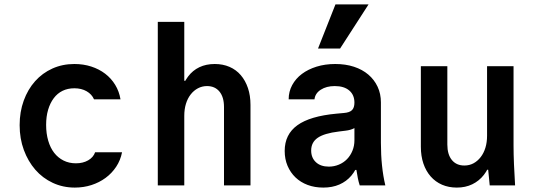

<svg xmlns="http://www.w3.org/2000/svg" viewBox="-20 -840 2440 870"><path d="M411 -150Q403 -127 379.5 -113.5Q356 -100 324 -100Q293 -100 268 -112.5Q243 -125 225.5 -147.5Q208 -170 198.5 -202.5Q189 -235 189 -274Q189 -312 198 -342.5Q207 -373 223.5 -395Q240 -417 263.5 -428.5Q287 -440 317 -440Q349 -440 372.5 -426.5Q396 -413 406 -390H526Q520 -426 502 -455.5Q484 -485 456.5 -506Q429 -527 393.5 -538.5Q358 -550 317 -550Q263 -550 217.5 -529.5Q172 -509 139 -472Q106 -435 87.5 -384Q69 -333 69 -273Q69 -212 88 -160.5Q107 -109 140 -71Q173 -33 219 -11.5Q265 10 319 10Q359 10 394.5 -1.5Q430 -13 458.5 -34Q487 -55 506.5 -84.5Q526 -114 533 -150Z M695 0H815V-315Q815 -345 822.5 -369.5Q830 -394 844 -412Q858 -430 877 -440Q896 -450 918 -450Q954 -450 974.5 -425Q995 -400 995 -355V0H1115V-365Q1115 -407 1103.5 -441Q1092 -475 1071 -499.5Q1050 -524 1020 -537Q990 -550 953 -550Q914 -550 883.5 -535.5Q853 -521 832 -493Q811 -465 799.5 -425Q788 -385 788 -335L823 -474H815V-741H695Z M1586 -375Q1586 -352 1575 -341Q1564 -330 1538 -328L1505 -325Q1385 -314 1327.5 -272.5Q1270 -231 1270 -156Q1270 -119 1283 -88.5Q1296 -58 1319 -36Q1342 -14 1374 -2Q1406 10 1445 10Q1486 10 1518 -4Q1550 -18 1572 -44Q1594 -70 1606 -107.5Q1618 -145 1618 -193L1565 -70H1595Q1598 -50 1601.5 -32.5Q1605 -15 1610 0H1726Q1716 -42 1711 -90Q1706 -138 1706 -193V-376Q1706 -415 1691 -447Q1676 -479 1649 -502Q1622 -525 1584 -537.5Q1546 -550 1499 -550Q1453 -550 1414.5 -538Q1376 -526 1348 -505Q1320 -484 1304 -454.5Q1288 -425 1288 -390H1405Q1408 -417 1433.5 -433.5Q1459 -450 1497 -450Q1539 -450 1562.5 -430Q1586 -410 1586 -375ZM1586 -292V-204Q1586 -179 1577 -157Q1568 -135 1552.5 -119Q1537 -103 1515.5 -94Q1494 -85 1470 -85Q1433 -85 1411.5 -105Q1390 -125 1390 -158Q1390 -195 1419.5 -215.5Q1449 -236 1515 -244L1547 -248Q1589 -253 1608 -278.5Q1627 -304 1627 -352ZM1650 -820H1500L1421 -620H1521Z M2307 -180V-540H2187V-225Q2187 -195 2179.5 -170.5Q2172 -146 2158 -128Q2144 -110 2125.5 -100Q2107 -90 2084 -90Q2048 -90 2027.5 -115Q2007 -140 2007 -185V-540H1887V-175Q1887 -133 1898.5 -99Q1910 -65 1931.5 -40.5Q1953 -16 1983 -3Q2013 10 2050 10Q2089 10 2120 -5Q2151 -20 2172.5 -47.5Q2194 -75 2205.5 -115Q2217 -155 2217 -205L2162 -71H2192Q2194 -54 2195.5 -36.5Q2197 -19 2199 0H2314Q2311 -48 2309 -95Q2307 -142 2307 -180Z"/></svg>

Font: CommitMonoV143 ExtLt
Style: Regular
Weight: 200
Monospace: yes
Designer: Eigil Nikolajsen
Foundry: Eigil Nikolajsen
Version: Version 1.143